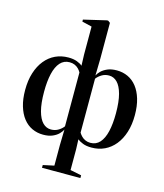

<svg xmlns="http://www.w3.org/2000/svg" viewBox="-146 -925 1068 1254"><g transform="rotate(15 388.0 -298.0)"><path d="M258.5 222V203.5L333 187.5V47.5L335.5 -57Q329 -43 313.5 -27Q298 -11 272.2 0.2Q246.5 11.5 209 11.5Q168.5 11.5 134 -4.5Q99.5 -20.5 74.2 -52.5Q49 -84.5 34.8 -131.8Q20.5 -179 20.5 -241.5Q20.5 -306 36.8 -357.2Q53 -408.5 82.5 -444.8Q112 -481 152 -499.8Q192 -518.5 240 -518.5Q274.5 -518.5 298.5 -509.2Q322.5 -500 335 -488.5L332.5 -565V-752.5L266 -768.5V-782L419.5 -818H427.5L442 -807V-565L439.5 -450.5Q446.5 -465 462.2 -480.8Q478 -496.5 504 -507.8Q530 -519 567 -519Q607.5 -519 642 -503Q676.5 -487 701.8 -455Q727 -423 741.2 -376Q755.5 -329 755.5 -266.5Q755.5 -202 739.2 -150.8Q723 -99.5 693.5 -63.2Q664 -27 624 -8Q584 11 536 11Q500.5 11 476.8 1.5Q453 -8 440 -19L442.5 47.5V188L518 203.5V222ZM249.5 -34.5Q277.5 -34.5 299.8 -48.2Q322 -62 333.5 -78.5V-442.5Q326.5 -455.5 315.5 -466.5Q304.5 -477.5 289.5 -484Q274.5 -490.5 255 -490.5Q217 -490.5 192 -462.8Q167 -435 155 -383.8Q143 -332.5 143 -261.5Q143 -183 156.5 -132.8Q170 -82.5 193.8 -58.5Q217.5 -34.5 249.5 -34.5ZM521 -17Q559.5 -17 584.2 -44.8Q609 -72.5 621 -123.8Q633 -175 633 -246Q633 -324.5 619.5 -374.8Q606 -425 582.2 -449.2Q558.5 -473.5 526.5 -473.5Q498.5 -473.5 476.8 -460Q455 -446.5 442.5 -429.5V-65Q450 -52.5 460.8 -41.5Q471.5 -30.5 486.8 -23.8Q502 -17 521 -17Z"/></g></svg>

Font: Merriweather 144pt SemiBold
Style: Regular
Weight: 600
Version: Version 2.100